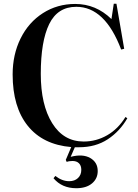

<svg xmlns="http://www.w3.org/2000/svg" viewBox="-20 -765 732 1016"><path d="M383.8 231Q307.6 231 263.2 178.2L272.9 166Q308.6 193.8 346.2 193.8Q375 193.8 392.6 177.2Q410.2 160.6 410.2 133.8Q410.2 111.3 397.9 99.1Q385.7 86.9 363.8 86.9Q345.2 86.9 333 91.8L328.1 81.1L356.9 13.2Q207 0.5 127 -99.1Q46.9 -198.7 46.9 -371.1Q46.9 -476.6 89.1 -561.8Q131.3 -647 207.3 -695.6Q283.2 -744.1 377.9 -744.1Q487.8 -744.1 569.8 -664.1L582 -745.1H596.2L637.2 -506.8L621.1 -502.9Q535.6 -729 383.8 -729Q285.2 -729 240.5 -637.9Q195.8 -546.9 195.8 -374Q195.8 -210.4 256.1 -113.3Q316.4 -16.1 422.9 -16.1Q489.3 -16.1 547.1 -49.3Q605 -82.5 644 -146L653.8 -139.2Q614.3 -70.3 550.3 -28.1Q486.3 14.2 397.9 14.2H376L354 64.9Q417.5 48.3 457.3 71Q497.1 93.8 497.1 140.1Q497.1 180.2 466.8 205.6Q436.5 231 383.8 231Z"/></svg>

Font: Display Semibold
Style: Regular
Weight: 600
Designer: Latin by Veronika Burian and Jose Scaglione. Greek by Irene Vlachou. Cyrillic by Vera Evstafieva.
Foundry: TypeTogether
Version: Version 3.002